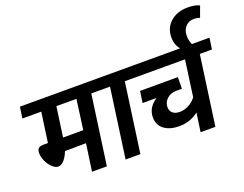

<svg xmlns="http://www.w3.org/2000/svg" viewBox="-143 -1265 1967 1548"><g transform="rotate(-20 841.0 -490.5)"><path d="M732.9 -691.9 719.2 -595.2H615.2L532.2 0H404.8L438 -232.9L256.8 -231Q240.7 -188 216.3 -159.9Q191.9 -131.8 165 -131.8Q140.6 -131.8 114.5 -156.2Q88.4 -180.7 71.8 -217Q55.2 -253.4 55.2 -286.1Q55.2 -314 67.9 -326.4Q80.6 -338.9 113.8 -338.9H149.9L186 -595.2H23.9L38.1 -691.9ZM453.1 -338.9 487.8 -595.2H315.9L279.8 -338.9Z M1021 -691.9 1006.8 -595.2H902.8L819.8 0H692.9L775.9 -595.2H674.8L689 -691.9Z M1664.6 -691.9 1650.4 -595.2H1546.4L1463.4 0H1336.4L1359.4 -161.1Q1287.6 -104 1193.4 -104Q1113.3 -104 1064.5 -140.4Q1015.6 -176.8 1015.6 -243.2Q1015.6 -287.6 1037.6 -322.5Q1059.6 -357.4 1097.7 -380.9H977.5L991.7 -480H1316.4L1314.5 -380.9H1261.7Q1214.4 -378.9 1184.3 -349.9Q1154.3 -320.8 1154.3 -280.8Q1154.3 -248 1176 -229.5Q1197.8 -210.9 1235.4 -210.9Q1274.9 -210.9 1313.2 -231.2Q1351.6 -251.5 1376.5 -285.2L1419.4 -595.2H962.4L976.6 -691.9Z M1647.9 -868.2Q1625 -877 1598.1 -877Q1552.7 -877 1524.9 -846.4Q1497.1 -815.9 1497.1 -767.1Q1497.1 -720.7 1519 -681.2L1438 -666Q1376 -717.3 1376 -796.9Q1376 -879.9 1433.6 -930.4Q1491.2 -981 1582 -981Q1646.5 -981 1682.1 -961.9Z"/></g></svg>

Font: FiraGO SemiBold
Style: Italic
Weight: 600
Italic angle: -8°
Designer: bBox Type GmbH
Foundry: bBox Type GmbH
Version: Version 1.001;PS 001.001;hotconv 1.0.88;makeotf.lib2.5.64775